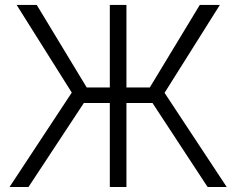

<svg xmlns="http://www.w3.org/2000/svg" viewBox="-20 -747 943 767"><path d="M18.1 0 266.7 -377.1 46.5 -727.3H126.8L326.3 -397.7H418.7V-727.3H485.1V-397.7H578.5L778.1 -727.3H858.3L637.4 -376.1L885.7 0H809.3L589.1 -335.6H485.1V0H418.7V-335.6H315L93.8 0Z"/></svg>

Font: Inter P Light
Style: Regular
Weight: 300
Designer: Rasmus Andersson
Foundry: rsms
Version: Version 3.018;git-588b23468